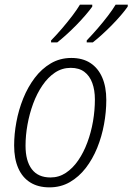

<svg xmlns="http://www.w3.org/2000/svg" viewBox="-20 -786 562 815"><path d="M189.9 9.3Q141.6 9.3 108.2 -11.7Q74.7 -32.7 57.4 -72.5Q40 -112.3 40 -168.5Q40 -216.8 49.6 -268.3Q59.1 -319.8 78.6 -368.2Q98.1 -416.5 127.4 -455.3Q156.7 -494.1 195.8 -517.1Q234.9 -540 282.7 -540Q330.6 -540 363.5 -518.6Q396.5 -497.1 413.8 -457.3Q431.2 -417.5 431.2 -361.3Q431.2 -311 421.6 -258.8Q412.1 -206.5 392.6 -158.4Q373 -110.4 344 -72.8Q314.9 -35.2 276.4 -12.9Q237.8 9.3 189.9 9.3ZM194.3 -32.7Q230 -32.7 259.5 -52.2Q289.1 -71.8 312 -105.2Q335 -138.7 350.8 -181.4Q366.7 -224.1 374.8 -271Q382.8 -317.9 382.8 -363.8Q382.8 -403.8 371.6 -434.1Q360.4 -464.4 337.9 -481.2Q315.4 -498 280.3 -498Q243.7 -498 213.6 -478Q183.6 -458 160.2 -423.6Q136.7 -389.2 120.8 -346.2Q105 -303.2 96.7 -257.1Q88.4 -210.9 88.4 -167.5Q88.4 -103 115 -67.9Q141.6 -32.7 194.3 -32.7ZM348.1 -606V-614.3Q370.6 -637.7 394.3 -665Q418 -692.4 438.2 -719Q458.5 -745.6 470.7 -766.1H522.5L522 -757.8Q511.2 -742.2 493.9 -721.9Q476.6 -701.7 455.8 -680.4Q435.1 -659.2 413.8 -639.9Q392.6 -620.6 374 -606ZM196.8 -606V-614.3Q219.7 -637.7 243.2 -665Q266.6 -692.4 286.9 -719Q307.1 -745.6 319.3 -766.1H371.6V-757.8Q360.4 -742.2 343 -721.9Q325.7 -701.7 304.9 -680.4Q284.2 -659.2 262.9 -639.9Q241.7 -620.6 223.1 -606Z"/></svg>

Font: Open Sans SemiCondensed Light
Style: Italic
Weight: 300
Width: 4
Italic angle: -12°
Designer: Monotype Design Team
Foundry: Monotype Imaging Inc.
Version: Version 3.000